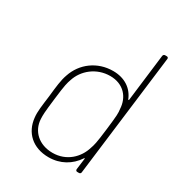

<svg xmlns="http://www.w3.org/2000/svg" viewBox="-170 -809 857 927"><g transform="rotate(30 259.0 -346.0)"><path d="M469 -690 437 -428C436 -424 433 -423 432 -427C412 -477 366 -509 301 -509C213 -509 142 -455 116 -377C104 -344 100 -305 94 -249C87 -193 81 -156 85 -124C93 -46 149 8 238 8C303 8 356 -23 389 -73C391 -77 393 -76 393 -72L385 -10C385 -4 388 0 394 0H404C409 0 414 -4 414 -10L498 -690C499 -696 495 -700 489 -700H480C474 -700 470 -696 469 -690ZM393 -134C375 -73 322 -20 244 -20C168 -20 117 -68 114 -134C113 -156 113 -168 123 -251C133 -335 137 -347 144 -367C164 -431 225 -481 301 -481C376 -481 418 -430 421 -367C424 -345 424 -333 414 -250C404 -166 400 -154 393 -134Z"/></g></svg>

Font: Barlow Thin
Style: Italic
Weight: 250
Italic angle: -7°
Designer: Jeremy Tribby
Foundry: Tribby Type
Version: Version 1.422;hotconv 1.0.109;makeotfexe 2.5.65596